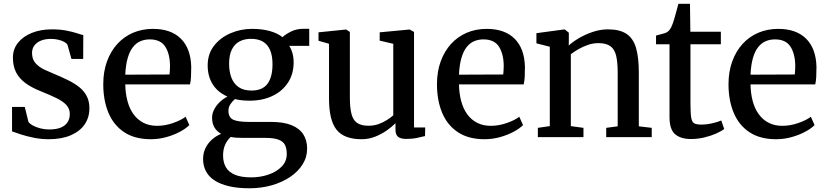

<svg xmlns="http://www.w3.org/2000/svg" viewBox="-20 -717 4320 1004"><path d="M234 11Q195.5 11 158 3.5Q120.5 -4 90.2 -13.8Q60 -23.5 43 -30V-158H109.5L128.5 -80.5Q134.5 -70.5 151 -61.2Q167.5 -52 190 -46Q212.5 -40 236.5 -40Q275 -40 298.8 -50.2Q322.5 -60.5 333.8 -78.5Q345 -96.5 345 -120.5Q345 -148.5 327 -168Q309 -187.5 275.2 -204Q241.5 -220.5 194 -239.5Q146 -258.5 113.5 -282.2Q81 -306 64.2 -338.5Q47.5 -371 47.5 -415.5Q47.5 -460 74 -493.2Q100.5 -526.5 146.5 -545Q192.5 -563.5 250.5 -563.5Q294 -563.5 326.2 -557.2Q358.5 -551 380.5 -543.8Q402.5 -536.5 415.5 -533.5L415 -409H353.5L333 -482.5Q328.5 -491 315.8 -498Q303 -505 285.2 -509.2Q267.5 -513.5 248 -513.5Q218 -514 195.2 -505Q172.5 -496 160 -479.5Q147.5 -463 147.5 -440.5Q147.5 -407 165.8 -386.5Q184 -366 213.5 -352.2Q243 -338.5 276 -325Q308 -311.5 338.8 -296.2Q369.5 -281 394 -261.8Q418.5 -242.5 433 -215.5Q447.5 -188.5 447.5 -151Q447.5 -102.5 422.5 -66.2Q397.5 -30 349.8 -9.5Q302 11 234 11Z M769 11Q685 11 629.8 -25.5Q574.5 -62 547.2 -127Q520 -192 520 -276.5Q520 -342.5 539.5 -396Q559 -449.5 593.8 -487.5Q628.5 -525.5 676 -545.8Q723.5 -566 780 -566Q874 -566 925.8 -514.8Q977.5 -463.5 980 -367.5Q980 -337 978.8 -314.5Q977.5 -292 973.5 -275.5H635Q636 -227.5 646.8 -187.8Q657.5 -148 678.5 -119.2Q699.5 -90.5 730.2 -74.8Q761 -59 801.5 -59Q843 -59 885.2 -73.8Q927.5 -88.5 950.5 -106.5L970 -63Q952 -44.5 920.5 -27.8Q889 -11 849.8 0Q810.5 11 769 11ZM635 -326.5 866.5 -327.5Q867.5 -336.5 868.2 -348.8Q869 -361 869 -371Q869 -433 844.8 -472Q820.5 -511 763 -511Q736.5 -511 714.2 -501.5Q692 -492 675 -470.5Q658 -449 647.8 -413.5Q637.5 -378 635 -326.5Z M1284.5 267.5Q1223 267.5 1177.2 256.8Q1131.5 246 1101.5 226.2Q1071.5 206.5 1056.8 178.2Q1042 150 1042 114.5Q1042 82.5 1055 56.5Q1068 30.5 1089.5 11.8Q1111 -7 1136.5 -17Q1113.5 -30 1101.2 -51Q1089 -72 1089 -101.5Q1089 -123.5 1100 -144.8Q1111 -166 1129.2 -183.5Q1147.5 -201 1169.5 -212Q1118.5 -234.5 1092.2 -276.2Q1066 -318 1066 -375Q1066 -435 1099.2 -477.8Q1132.5 -520.5 1185.5 -543.2Q1238.5 -566 1298 -566Q1349.5 -566 1389.8 -555Q1430 -544 1457.5 -522.5Q1469 -535 1499.2 -550.8Q1529.5 -566.5 1567 -566.5H1597V-477H1492.5Q1499.5 -466.5 1504.8 -452.8Q1510 -439 1512.8 -423.5Q1515.5 -408 1515.5 -391Q1515.5 -330 1486 -285Q1456.5 -240 1404.5 -215.2Q1352.5 -190.5 1285.5 -190.5Q1265 -190.5 1245.5 -192.5Q1226 -194.5 1208.5 -199Q1194 -186.5 1184.2 -171.2Q1174.5 -156 1174.5 -138.5Q1174.5 -103 1199.2 -91.2Q1224 -79.5 1283 -79.5H1397.5Q1462 -79.5 1503.8 -62.8Q1545.5 -46 1565.8 -14.8Q1586 16.5 1586 60Q1586 105 1562.2 142.8Q1538.5 180.5 1496.8 208.5Q1455 236.5 1400.5 252Q1346 267.5 1284.5 267.5ZM1294 210.5Q1341.5 210.5 1383.8 196Q1426 181.5 1452.8 154.2Q1479.5 127 1479.5 88Q1479.5 60.5 1470.8 42Q1462 23.5 1437.8 13.8Q1413.5 4 1367 4H1249Q1232 4 1216 3Q1200 2 1186.5 -1Q1168 16 1157.2 40Q1146.5 64 1146.5 96Q1146.5 132 1161.2 157.5Q1176 183 1208.5 196.8Q1241 210.5 1294 210.5ZM1295 -243.5Q1352.5 -243.5 1378.8 -279Q1405 -314.5 1405 -381Q1405 -426 1392.2 -455.5Q1379.5 -485 1354.5 -499.5Q1329.5 -514 1292.5 -514Q1259 -514 1233.2 -500.8Q1207.5 -487.5 1192.8 -458.8Q1178 -430 1178 -383.5Q1178 -342.5 1190 -311Q1202 -279.5 1227.8 -261.5Q1253.5 -243.5 1295 -243.5Z M2104.5 9.5Q2076.5 9.5 2062.2 -1.2Q2048 -12 2048 -39V-73Q2030 -54 2002 -34.5Q1974 -15 1940.8 -2Q1907.5 11 1871.5 11Q1779 11 1739.8 -38.8Q1700.5 -88.5 1700.5 -200.5V-488L1645.5 -504V-548L1788 -562.5H1790.5L1809.5 -550V-207Q1809.5 -154 1817.8 -121.8Q1826 -89.5 1847 -74.5Q1868 -59.5 1907 -59.5Q1936 -59.5 1960.5 -68.5Q1985 -77.5 2004.2 -90Q2023.5 -102.5 2036.5 -114V-488L1965.5 -504.5V-548L2119.5 -562.5H2122.5L2145 -550V-50.5H2203.5L2202.5 -5.5Q2185.5 -1.5 2161 4Q2136.5 9.5 2104.5 9.5Z M2514 11Q2430 11 2374.8 -25.5Q2319.5 -62 2292.2 -127Q2265 -192 2265 -276.5Q2265 -342.5 2284.5 -396Q2304 -449.5 2338.8 -487.5Q2373.5 -525.5 2421 -545.8Q2468.5 -566 2525 -566Q2619 -566 2670.8 -514.8Q2722.5 -463.5 2725 -367.5Q2725 -337 2723.8 -314.5Q2722.5 -292 2718.5 -275.5H2380Q2381 -227.5 2391.8 -187.8Q2402.5 -148 2423.5 -119.2Q2444.5 -90.5 2475.2 -74.8Q2506 -59 2546.5 -59Q2588 -59 2630.2 -73.8Q2672.5 -88.5 2695.5 -106.5L2715 -63Q2697 -44.5 2665.5 -27.8Q2634 -11 2594.8 0Q2555.5 11 2514 11ZM2380 -326.5 2611.5 -327.5Q2612.5 -336.5 2613.2 -348.8Q2614 -361 2614 -371Q2614 -433 2589.8 -472Q2565.5 -511 2508 -511Q2481.5 -511 2459.2 -501.5Q2437 -492 2420 -470.5Q2403 -449 2392.8 -413.5Q2382.5 -378 2380 -326.5Z M2855 -57.5V-472.5L2785 -490.5V-543.5L2929 -563H2933.5L2954.5 -546V-504.5L2954 -479Q2975 -498.5 3008.2 -518Q3041.5 -537.5 3080.8 -550.5Q3120 -563.5 3159 -563.5Q3221 -563.5 3256.2 -539.8Q3291.5 -516 3306 -466.2Q3320.5 -416.5 3320.5 -338V-56.5L3388 -48.5V0H3150V-48.5L3210 -56.5V-337Q3210 -390 3202.2 -424.2Q3194.5 -458.5 3172.5 -475Q3150.5 -491.5 3109 -491.5Q3082.5 -491.5 3056 -482.8Q3029.5 -474 3006 -460.5Q2982.5 -447 2965 -433.5V-57.5L3031 -48.5V0H2792.5V-48.5Z M3593.5 10Q3539.5 10 3510.2 -15.2Q3481 -40.5 3481 -104.5V-485.5H3410.5V-531Q3420.5 -534 3432.5 -537Q3444.5 -540 3455 -543.2Q3465.5 -546.5 3470.5 -550.5Q3476.5 -555 3480.8 -560.2Q3485 -565.5 3488.8 -572.5Q3492.5 -579.5 3496 -589Q3501 -601.5 3507 -622.2Q3513 -643 3518.5 -663.8Q3524 -684.5 3527.5 -697H3588L3590 -551H3749.5V-485.5H3590.5V-177.5Q3590.5 -125.5 3594.5 -101.8Q3598.5 -78 3610.8 -71.8Q3623 -65.5 3647.5 -65.5Q3674.5 -65.5 3705 -72.5Q3735.5 -79.5 3751.5 -87L3767 -42.5Q3751.5 -30.5 3723.8 -18.2Q3696 -6 3662 2Q3628 10 3593.5 10Z M4038.5 11Q3954.5 11 3899.2 -25.5Q3844 -62 3816.8 -127Q3789.5 -192 3789.5 -276.5Q3789.5 -342.5 3809 -396Q3828.5 -449.5 3863.2 -487.5Q3898 -525.5 3945.5 -545.8Q3993 -566 4049.5 -566Q4143.5 -566 4195.2 -514.8Q4247 -463.5 4249.5 -367.5Q4249.5 -337 4248.2 -314.5Q4247 -292 4243 -275.5H3904.5Q3905.5 -227.5 3916.2 -187.8Q3927 -148 3948 -119.2Q3969 -90.5 3999.8 -74.8Q4030.5 -59 4071 -59Q4112.5 -59 4154.8 -73.8Q4197 -88.5 4220 -106.5L4239.5 -63Q4221.5 -44.5 4190 -27.8Q4158.5 -11 4119.2 0Q4080 11 4038.5 11ZM3904.5 -326.5 4136 -327.5Q4137 -336.5 4137.8 -348.8Q4138.5 -361 4138.5 -371Q4138.5 -433 4114.2 -472Q4090 -511 4032.5 -511Q4006 -511 3983.8 -501.5Q3961.5 -492 3944.5 -470.5Q3927.5 -449 3917.2 -413.5Q3907 -378 3904.5 -326.5Z"/></svg>

Font: Merriweather 28pt Medium
Style: Regular
Weight: 500
Version: Version 2.100